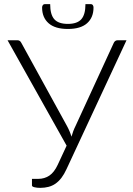

<svg xmlns="http://www.w3.org/2000/svg" viewBox="-20 -902 642 928"><path d="M591.5 -707.5 301.5 -84.5Q290 -59.5 276.8 -42.2Q263.5 -25 248 -14.2Q232.5 -3.5 214.2 1.2Q196 6 174.5 6Q158.5 6 146.5 3Q134.5 0 134.5 -5.5V-37.5H165Q195 -37.5 218.5 -53.2Q242 -69 259 -105.5L302 -198L16.5 -707.5H64Q71 -707.5 75.5 -704.2Q80 -701 83 -695L303.5 -293.5Q317.5 -268 325.5 -241.5Q329 -254.5 334 -267.8Q339 -281 345.5 -294L530 -695Q532.5 -700.5 537.2 -704Q542 -707.5 549 -707.5ZM308 -786.5Q353 -786.5 373 -809Q393 -831.5 393 -882H420Q425.5 -882 428.8 -877.2Q432 -872.5 432 -865.5Q432 -817.5 401 -789.8Q370 -762 308 -762Q246 -762 214.8 -789.8Q183.5 -817.5 183.5 -865.5Q183.5 -872.5 187 -877.2Q190.5 -882 196 -882H222.5Q222.5 -831.5 242.5 -809Q262.5 -786.5 308 -786.5Z"/></svg>

Font: Lato 2
Style: Regular
Weight: 300
Designer: Lukasz Dziedzic with Adam Twardoch and Botio Nikoltchev
Foundry: tyPoland Lukasz Dziedzic
Version: Version 2.015; 2015-08-06; http://www.latofonts.com/